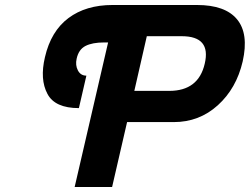

<svg xmlns="http://www.w3.org/2000/svg" viewBox="-20 -749 1001 769"><path d="M800 -494Q826 -604 708 -604H568L518 -385H658Q775 -385 800 -494ZM287 -514Q281 -488 292 -467Q303 -446 326 -446L296 -316Q200 -316 170 -373Q139 -431 160 -520Q184 -624 254 -676.5Q324 -729 431 -729H769Q882 -729 929.5 -671.5Q977 -614 952 -503Q927 -395 852.5 -327.5Q778 -260 676 -260H489L429 0H279L413 -579H397Q350 -579 322.5 -565Q295 -551 287 -514Z"/></svg>

Font: Miedinger
Style: Bold-Italic
Weight: 700
Italic angle: -13°
Version: Version 001.000